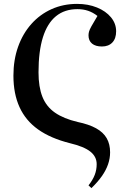

<svg xmlns="http://www.w3.org/2000/svg" viewBox="-20 -757 660 987"><path d="M450 210 435 196Q457 168 467 142Q477 116 477 87Q477 48 444 22Q411 -4 339 -21Q240 -46 176 -91.5Q112 -137 80.5 -206Q49 -275 49 -368Q49 -449 73 -516.5Q97 -584 141 -633.5Q185 -683 245 -710Q305 -737 376 -737Q433 -737 478.5 -718.5Q524 -700 550.5 -668Q577 -636 577 -596Q577 -559 557.5 -538.5Q538 -518 504 -518Q471 -518 453 -533Q435 -548 435 -575Q435 -584 437.5 -594Q440 -604 450 -622Q460 -640 481 -675Q458 -693 433 -701.5Q408 -710 378 -710Q312 -710 267.5 -673.5Q223 -637 200.5 -565Q178 -493 178 -385Q178 -310 198 -259.5Q218 -209 262.5 -178Q307 -147 379 -130Q437 -118 474 -97.5Q511 -77 528.5 -46.5Q546 -16 546 26Q546 57 535.5 87.5Q525 118 504 148Q483 178 450 210Z"/></svg>

Font: Literata 60pt Medium
Style: Regular
Weight: 500
Designer: Latin by Veronika Burian and Jose Scaglione. Greek by Irene Vlachou. Cyrillic by Vera Evstafieva.
Foundry: TypeTogether
Version: Version 3.103;gftools[0.9.29]